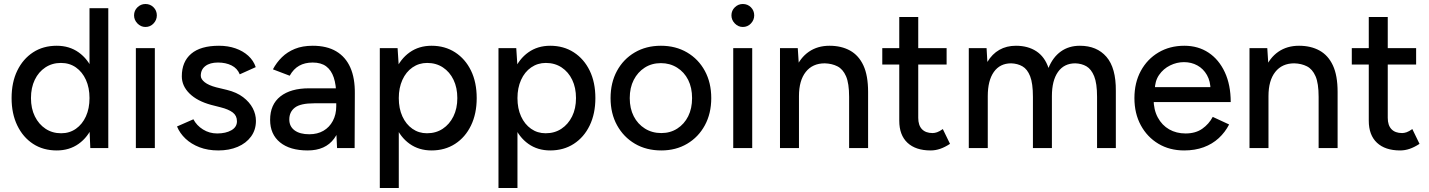

<svg xmlns="http://www.w3.org/2000/svg" viewBox="-20 -741 7153 961"><path d="M432 0 428 -93V-700H522V0ZM264 12Q196 12 145.5 -21Q95 -54 66.5 -113Q38 -172 38 -250Q38 -329 66.5 -387.5Q95 -446 145.5 -479Q196 -512 264 -512Q327 -512 373.5 -479Q420 -446 445 -387.5Q470 -329 470 -250Q470 -172 445 -113Q420 -54 373.5 -21Q327 12 264 12ZM286 -74Q328 -74 360 -96.5Q392 -119 410 -158.5Q428 -198 428 -250Q428 -302 410 -341.5Q392 -381 360 -403.5Q328 -426 285 -426Q241 -426 207 -403.5Q173 -381 154 -341.5Q135 -302 135 -250Q135 -198 154.5 -158.5Q174 -119 208 -96.5Q242 -74 286 -74Z M660 0V-500H755V0ZM708 -606Q685 -606 668 -623.5Q651 -641 651 -664Q651 -688 668 -704.5Q685 -721 708 -721Q732 -721 748.5 -704.5Q765 -688 765 -664Q765 -641 748.5 -623.5Q732 -606 708 -606Z M1073 12Q1020 12 978.5 -4Q937 -20 908.5 -47Q880 -74 866 -108L948 -144Q964 -113 996 -93Q1028 -73 1067 -73Q1110 -73 1138 -89Q1166 -105 1166 -134Q1166 -162 1145 -178Q1124 -194 1084 -204L1037 -216Q967 -235 928.5 -273Q890 -311 890 -359Q890 -432 937 -472Q984 -512 1076 -512Q1121 -512 1158.5 -499Q1196 -486 1222.5 -462Q1249 -438 1260 -405L1180 -369Q1168 -399 1139 -413.5Q1110 -428 1071 -428Q1031 -428 1008 -410.5Q985 -393 985 -362Q985 -345 1004.5 -329.5Q1024 -314 1062 -304L1116 -291Q1165 -279 1197 -254.5Q1229 -230 1245 -199.5Q1261 -169 1261 -136Q1261 -91 1236.5 -57.5Q1212 -24 1169.5 -6Q1127 12 1073 12Z M1667 0 1663 -87V-261Q1663 -316 1650.5 -353Q1638 -390 1612.5 -409Q1587 -428 1545 -428Q1506 -428 1477.5 -412Q1449 -396 1430 -362L1346 -394Q1364 -428 1391 -454.5Q1418 -481 1456 -496.5Q1494 -512 1545 -512Q1616 -512 1663 -484Q1710 -456 1733.5 -403Q1757 -350 1756 -272L1755 0ZM1520 12Q1431 12 1381.5 -28.5Q1332 -69 1332 -141Q1332 -218 1383.5 -258.5Q1435 -299 1527 -299H1666V-224H1553Q1484 -224 1456 -202.5Q1428 -181 1428 -143Q1428 -108 1454.5 -88.5Q1481 -69 1528 -69Q1569 -69 1599 -86.5Q1629 -104 1646 -136Q1663 -168 1663 -209H1696Q1696 -107 1652.5 -47.5Q1609 12 1520 12Z M1881 200V-500H1970L1976 -408V200ZM2140 12Q2077 12 2030.5 -21Q1984 -54 1959 -113Q1934 -172 1934 -250Q1934 -329 1959 -387.5Q1984 -446 2030.5 -479Q2077 -512 2140 -512Q2207 -512 2258 -479Q2309 -446 2337.5 -387.5Q2366 -329 2366 -250Q2366 -172 2337.5 -113Q2309 -54 2258 -21Q2207 12 2140 12ZM2117 -74Q2162 -74 2196 -96.5Q2230 -119 2249.5 -158.5Q2269 -198 2269 -250Q2269 -302 2250 -341.5Q2231 -381 2197 -403.5Q2163 -426 2118 -426Q2077 -426 2044.5 -403.5Q2012 -381 1994 -341Q1976 -301 1976 -250Q1976 -198 1994 -158.5Q2012 -119 2044 -96.5Q2076 -74 2117 -74Z M2475 200V-500H2564L2570 -408V200ZM2734 12Q2671 12 2624.5 -21Q2578 -54 2553 -113Q2528 -172 2528 -250Q2528 -329 2553 -387.5Q2578 -446 2624.5 -479Q2671 -512 2734 -512Q2801 -512 2852 -479Q2903 -446 2931.5 -387.5Q2960 -329 2960 -250Q2960 -172 2931.5 -113Q2903 -54 2852 -21Q2801 12 2734 12ZM2711 -74Q2756 -74 2790 -96.5Q2824 -119 2843.5 -158.5Q2863 -198 2863 -250Q2863 -302 2844 -341.5Q2825 -381 2791 -403.5Q2757 -426 2712 -426Q2671 -426 2638.5 -403.5Q2606 -381 2588 -341Q2570 -301 2570 -250Q2570 -198 2588 -158.5Q2606 -119 2638 -96.5Q2670 -74 2711 -74Z M3290 12Q3215 12 3158 -21.5Q3101 -55 3068.5 -114Q3036 -173 3036 -250Q3036 -327 3068 -386Q3100 -445 3157 -478.5Q3214 -512 3288 -512Q3362 -512 3419 -478.5Q3476 -445 3508 -386Q3540 -327 3540 -250Q3540 -173 3508 -114Q3476 -55 3419.5 -21.5Q3363 12 3290 12ZM3290 -75Q3335 -75 3370 -97.5Q3405 -120 3424.5 -159Q3444 -198 3444 -250Q3444 -302 3424.5 -341Q3405 -380 3369 -402.5Q3333 -425 3288 -425Q3242 -425 3207 -402.5Q3172 -380 3152 -341Q3132 -302 3132 -250Q3132 -198 3152 -159Q3172 -120 3208 -97.5Q3244 -75 3290 -75Z M3650 0V-500H3745V0ZM3698 -606Q3675 -606 3658 -623.5Q3641 -641 3641 -664Q3641 -688 3658 -704.5Q3675 -721 3698 -721Q3722 -721 3738.5 -704.5Q3755 -688 3755 -664Q3755 -641 3738.5 -623.5Q3722 -606 3698 -606Z M3884 0V-500H3973L3979 -408V0ZM4230 0V-256H4325V0ZM4230 -256Q4230 -324 4214.5 -359.5Q4199 -395 4171.5 -409Q4144 -423 4108 -424Q4047 -424 4013 -381Q3979 -338 3979 -260H3938Q3938 -339 3961.5 -395.5Q3985 -452 4028.5 -482Q4072 -512 4132 -512Q4191 -512 4234.5 -488Q4278 -464 4301.5 -413.5Q4325 -363 4325 -281V-256Z M4638 12Q4563 12 4522 -26.5Q4481 -65 4481 -137V-656H4576V-151Q4576 -114 4594.5 -94.5Q4613 -75 4648 -75Q4658 -75 4670 -79Q4682 -83 4699 -95L4735 -21Q4709 -4 4685.5 4Q4662 12 4638 12ZM4396 -418V-500H4718V-418Z M4829 0V-500H4918L4922 -431Q4946 -471 4982 -491.5Q5018 -512 5065 -512Q5125 -512 5167 -484.5Q5209 -457 5228 -401Q5250 -455 5290 -483.5Q5330 -512 5385 -512Q5470 -512 5518 -456.5Q5566 -401 5565 -286V0H5471V-256Q5471 -324 5456.5 -359.5Q5442 -395 5418 -409Q5394 -423 5362 -424Q5306 -424 5275.5 -381Q5245 -338 5245 -260V0H5150V-256Q5150 -324 5136 -359.5Q5122 -395 5097.5 -409Q5073 -423 5041 -424Q4985 -424 4954.5 -381Q4924 -338 4924 -260V0Z M5907 12Q5834 12 5778 -21.5Q5722 -55 5690 -114Q5658 -173 5658 -250Q5658 -327 5690 -386Q5722 -445 5778.5 -478.5Q5835 -512 5908 -512Q5977 -512 6029 -477.5Q6081 -443 6110.5 -379.5Q6140 -316 6140 -230H5736L5754 -245Q5754 -192 5775 -153Q5796 -114 5832 -93.5Q5868 -73 5914 -73Q5964 -73 5997.5 -96.5Q6031 -120 6050 -156L6132 -118Q6112 -79 6080 -49.5Q6048 -20 6004.5 -4Q5961 12 5907 12ZM5760 -290 5741 -305H6057L6039 -290Q6039 -334 6021 -365.5Q6003 -397 5973 -413.5Q5943 -430 5906 -430Q5870 -430 5836.5 -413.5Q5803 -397 5781.5 -366Q5760 -335 5760 -290Z M6234 0V-500H6323L6329 -408V0ZM6580 0V-256H6675V0ZM6580 -256Q6580 -324 6564.5 -359.5Q6549 -395 6521.5 -409Q6494 -423 6458 -424Q6397 -424 6363 -381Q6329 -338 6329 -260H6288Q6288 -339 6311.5 -395.5Q6335 -452 6378.5 -482Q6422 -512 6482 -512Q6541 -512 6584.5 -488Q6628 -464 6651.5 -413.5Q6675 -363 6675 -281V-256Z M6988 12Q6913 12 6872 -26.5Q6831 -65 6831 -137V-656H6926V-151Q6926 -114 6944.5 -94.5Q6963 -75 6998 -75Q7008 -75 7020 -79Q7032 -83 7049 -95L7085 -21Q7059 -4 7035.5 4Q7012 12 6988 12ZM6746 -418V-500H7068V-418Z"/></svg>

Font: Figtree Light Medium
Style: Regular
Weight: 500
Version: Version 2.001;gftools[0.9.30]